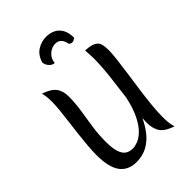

<svg xmlns="http://www.w3.org/2000/svg" viewBox="-306 -1202 1368 1368"><g transform="rotate(-45 377.5 -518.5)"><path d="M238 -653Q238 -586 227.5 -518.5Q217 -451 206.5 -382Q196 -313 196 -239Q196 -169 209.5 -131.5Q223 -94 246.5 -80.5Q270 -67 299 -67Q320 -67 349.5 -78Q379 -89 411 -119.5Q443 -150 472.5 -208Q502 -266 522 -359Q534 -448 545 -544.5Q556 -641 556 -720Q556 -741 554.5 -762Q553 -783 552 -802Q610 -799 635.5 -784Q661 -769 667 -744Q673 -719 673 -684Q673 -652 666.5 -596Q660 -540 650 -471Q640 -402 630 -330Q620 -258 613.5 -192.5Q607 -127 607 -78Q607 -2 621 31Q550 8 524 -29.5Q498 -67 498 -129Q498 -146 500 -173Q475 -118 440 -74.5Q405 -31 358 -5.5Q311 20 249 20Q168 20 125 -36.5Q82 -93 82 -220Q82 -260 86.5 -312Q91 -364 97.5 -420Q104 -476 111 -530.5Q118 -585 122.5 -631Q127 -677 127 -707Q127 -772 116 -802Q184 -780 211 -745Q238 -710 238 -653ZM561 -921Q553 -915 545 -911Q537 -907 528 -907Q512 -907 503 -920Q497 -952 480.5 -969.5Q464 -987 436 -987Q414 -987 391.5 -975.5Q369 -964 353.5 -942.5Q338 -921 336 -892Q313 -892 294.5 -913.5Q276 -935 276 -958Q292 -1014 333.5 -1041Q375 -1068 426 -1068Q460 -1068 491 -1054Q522 -1040 541.5 -1007.5Q561 -975 561 -921Z"/></g></svg>

Font: Merienda Medium
Style: Regular
Weight: 500
Designer: Eduardo Rodriguez Tunni
Foundry: Eduardo Rodriguez Tunni
Version: Version 2.001; ttfautohint (v1.8.4.7-5d5b)